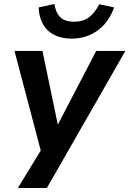

<svg xmlns="http://www.w3.org/2000/svg" viewBox="-20 -754 643 954"><path d="M69 180 197 -30 192 30 52 -501H191L267 -136H268L458 -501H603L213 180ZM336 -562Q287 -562 250.5 -580Q214 -598 194 -633Q174 -668 172 -717L250 -734Q257 -690 280 -668Q303 -646 348 -646Q392 -646 421.5 -667.5Q451 -689 473 -733L547 -717Q529 -666 497.5 -631.5Q466 -597 424.5 -579.5Q383 -562 336 -562Z"/></svg>

Font: Nunito Sans 7pt
Style: Bold Italic
Weight: 700
Italic angle: -9°
Version: Version 3.101;gftools[0.9.27]